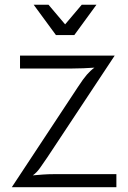

<svg xmlns="http://www.w3.org/2000/svg" viewBox="-20 -776 530 796"><path d="M29 0 303.5 -416Q325 -449 340.2 -466.5Q355.5 -484 371.5 -495.5Q348.5 -494 325.5 -493Q302.5 -492 279.5 -492H63V-545.5H455.5L176.5 -124Q160.5 -100.5 146.2 -80.2Q132 -60 116 -49Q138 -51 159.5 -52.5Q181 -54 203 -54H462.5V0ZM212 -630.5 119.5 -756.5H181L250 -675L319 -756.5H380L288 -630.5Z"/></svg>

Font: Spline Sans Light
Style: Regular
Weight: 300
Designer: Eben Sorkin, Mirko Velimirovic
Foundry: Sorkin Type
Version: Version 1.000; ttfautohint (v1.8.3)